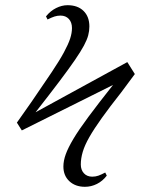

<svg xmlns="http://www.w3.org/2000/svg" viewBox="-20 -628 580 739"><path d="M307 91Q270 91 247 69.5Q224 48 224 13Q224 -9 233 -34Q242 -59 262.5 -93.5Q283 -128 320.5 -178.5Q358 -229 415 -301L64 -126L45 -156L102 -237Q148 -304 178.5 -349.5Q209 -395 226 -426.5Q243 -458 250 -479.5Q257 -501 257 -520Q257 -542 245 -555Q233 -568 213 -568Q201 -568 190 -564.5Q179 -561 163 -553L157 -565Q174 -586 196 -597Q218 -608 240 -608Q279 -608 301.5 -586Q324 -564 324 -526Q324 -509 319.5 -492Q315 -475 303 -452.5Q291 -430 268 -396.5Q245 -363 208 -314Q171 -265 117 -196L470 -389L499 -343L447 -273Q402 -216 372 -174Q342 -132 324 -100.5Q306 -69 298.5 -43.5Q291 -18 291 5Q291 26 303 39Q315 52 335 52Q348 52 359 48Q370 44 385 36L391 48Q375 69 353 80Q331 91 307 91Z"/></svg>

Font: Literata 60pt Light
Style: Regular
Weight: 300
Designer: Latin by Veronika Burian and Jose Scaglione. Greek by Irene Vlachou. Cyrillic by Vera Evstafieva.
Foundry: TypeTogether
Version: Version 3.103;gftools[0.9.29]